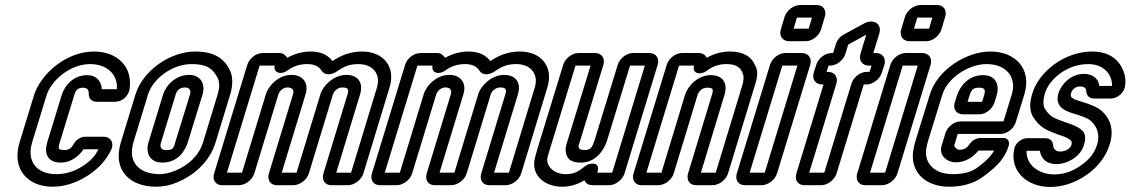

<svg xmlns="http://www.w3.org/2000/svg" viewBox="-20 -712 4498 764"><path d="M225 -332 168 -146C155 -102 168 -65 222 -65C262 -65 295 -91 312 -118H372C359 -93 344 -75 315 -55C280 -31 243 -19 204 -19C129 -19 84 -67 108 -146L165 -332C182 -388 255 -457 339 -457C408 -457 450 -413 445 -357H385C384 -388 364 -413 327 -413C277 -413 239 -378 225 -332ZM189 31C238 31 287 15 335 -17C377 -46 405 -79 423 -117C435 -144 420 -168 393 -168H319C300 -168 282 -155 272 -137C265 -124 255 -115 237 -115C211 -115 210 -120 218 -146L275 -332C279 -346 281 -349 283 -351C292 -360 295 -363 312 -363C326 -363 334 -354 333 -341C332 -326 340 -307 364 -307H435C446 -307 461 -309 476 -322C487 -332 493 -344 495 -354C511 -444 448 -507 354 -507C240 -507 140 -414 115 -332L58 -146C25 -37 92 31 189 31Z M615 -19C535 -19 487 -66 511 -146L569 -336C588 -398 664 -457 743 -457C800 -457 825 -441 844 -406C854 -389 855 -366 846 -336L788 -146C771 -92 730 -55 678 -33C655 -24 635 -19 615 -19ZM600 31C628 31 656 26 686 13C754 -15 815 -70 838 -146L896 -336C908 -376 907 -411 892 -438C868 -483 827 -507 758 -507C655 -507 548 -430 519 -336L461 -146C426 -32 500 31 600 31ZM733 -414C680 -414 641 -374 629 -336L571 -146C558 -102 577 -65 626 -65C690 -65 718 -115 728 -148L786 -336C799 -379 777 -414 733 -414ZM717 -364C733 -364 741 -353 736 -336L678 -148C670 -121 669 -115 641 -115C620 -115 615 -126 621 -146L679 -336C684 -352 694 -364 717 -364Z M1202 -457C1232 -457 1250 -447 1261 -429C1273 -412 1298 -413 1319 -427C1345 -445 1367 -457 1406 -457C1465 -457 1496 -416 1480 -364L1377 -25H1318L1413 -337C1427 -383 1404 -414 1358 -414C1309 -414 1266 -373 1255 -337L1160 -25H1101L1196 -337C1210 -383 1184 -414 1140 -414C1090 -414 1049 -373 1038 -337L943 -25H883L1013 -451H1073C1067 -420 1101 -414 1123 -431C1146 -448 1172 -457 1202 -457ZM1092 -501H1025C999 -501 972 -480 964 -454L832 -22C824 4 838 25 864 25H930C956 25 984 4 992 -22L1088 -337C1092 -349 1106 -364 1124 -364C1144 -364 1151 -353 1146 -337L1050 -22C1042 4 1056 25 1082 25H1147C1173 25 1201 4 1209 -22L1305 -337C1309 -349 1323 -364 1342 -364C1364 -364 1369 -357 1363 -337L1267 -22C1259 4 1273 25 1299 25H1364C1390 25 1418 4 1426 -22L1530 -364C1556 -448 1504 -507 1421 -507C1373 -507 1336 -491 1303 -469C1286 -492 1258 -507 1217 -507C1185 -507 1154 -499 1123 -482C1116 -491 1109 -501 1092 -501Z M1830 -457C1860 -457 1878 -447 1889 -429C1901 -412 1926 -413 1947 -427C1973 -445 1995 -457 2034 -457C2093 -457 2124 -416 2108 -364L2005 -25H1946L2041 -337C2055 -383 2032 -414 1986 -414C1937 -414 1894 -373 1883 -337L1788 -25H1729L1824 -337C1838 -383 1812 -414 1768 -414C1718 -414 1677 -373 1666 -337L1571 -25H1511L1641 -451H1701C1695 -420 1729 -414 1751 -431C1774 -448 1800 -457 1830 -457ZM1720 -501H1653C1627 -501 1600 -480 1592 -454L1460 -22C1452 4 1466 25 1492 25H1558C1584 25 1612 4 1620 -22L1716 -337C1720 -349 1734 -364 1752 -364C1772 -364 1779 -353 1774 -337L1678 -22C1670 4 1684 25 1710 25H1775C1801 25 1829 4 1837 -22L1933 -337C1937 -349 1951 -364 1970 -364C1992 -364 1997 -357 1991 -337L1895 -22C1887 4 1901 25 1927 25H1992C2018 25 2046 4 2054 -22L2158 -364C2184 -448 2132 -507 2049 -507C2001 -507 1964 -491 1931 -469C1914 -492 1886 -507 1845 -507C1813 -507 1782 -499 1751 -482C1744 -491 1737 -501 1720 -501Z M2358 -31C2369 -67 2328 -66 2310 -52C2285 -33 2269 -19 2231 -19C2185 -19 2153 -50 2158 -83C2159 -90 2163 -101 2168 -118L2270 -451H2330L2239 -154C2236 -143 2223 -115 2237 -89C2246 -70 2269 -65 2291 -65C2356 -65 2386 -122 2396 -154L2487 -451H2546L2416 -25H2357ZM2465 -22 2597 -454C2605 -480 2590 -501 2564 -501H2499C2473 -501 2446 -480 2438 -454L2346 -154C2337 -126 2331 -115 2306 -115C2290 -115 2286 -120 2285 -121C2279 -133 2283 -133 2289 -154L2381 -454C2389 -480 2374 -501 2348 -501H2282C2256 -501 2229 -480 2221 -454L2118 -118C2113 -101 2110 -89 2107 -77C2095 -8 2154 31 2216 31C2251 31 2280 21 2306 5C2306 5 2308 10 2309 12C2315 20 2325 25 2338 25H2403C2429 25 2457 4 2465 -22Z M2936 -417C2941 -410 2939 -388 2933 -370L2828 -25H2769L2863 -335C2877 -382 2856 -413 2808 -413C2757 -413 2717 -370 2706 -335L2612 -25H2552L2682 -451H2742C2732 -417 2770 -413 2792 -430C2815 -448 2841 -457 2870 -457C2908 -457 2926 -445 2935 -421C2936 -420 2935 -418 2936 -417ZM2760 -501H2694C2668 -501 2641 -480 2633 -454L2501 -22C2493 4 2507 25 2533 25H2599C2625 25 2653 4 2661 -22L2756 -335C2760 -348 2774 -363 2793 -363C2817 -363 2820 -358 2813 -335L2718 -22C2710 4 2724 25 2750 25H2815C2841 25 2869 4 2877 -22L2983 -370C2988 -387 3002 -424 2985 -451C2970 -489 2934 -507 2885 -507C2854 -507 2821 -499 2792 -482C2787 -493 2776 -501 2760 -501Z M2963 -25 3093 -451H3153L3023 -25ZM3072 -22 3204 -454C3212 -480 3197 -501 3171 -501H3105C3079 -501 3052 -480 3044 -454L2912 -22C2904 4 2918 25 2944 25H3010C3036 25 3064 4 3072 -22ZM3138 -598 3151 -642H3211L3198 -598ZM3247 -595 3262 -645C3270 -671 3256 -692 3230 -692H3164C3138 -692 3110 -671 3102 -645L3087 -595C3079 -569 3094 -548 3120 -548H3186C3212 -548 3239 -569 3247 -595Z M3275 -426H3269L3277 -451H3283C3309 -451 3336 -472 3344 -498L3355 -534L3356 -535L3427 -574L3404 -498C3396 -472 3411 -451 3437 -451H3448L3440 -426H3429C3403 -426 3376 -405 3368 -379L3260 -25H3200L3308 -379C3316 -405 3301 -426 3275 -426ZM3309 -22 3417 -376H3428C3454 -376 3481 -397 3489 -423L3499 -454C3507 -480 3492 -501 3466 -501H3455L3479 -579C3490 -616 3458 -639 3419 -619L3340 -576C3322 -567 3311 -552 3306 -536L3295 -501H3289C3263 -501 3236 -480 3228 -454L3218 -423C3210 -397 3225 -376 3251 -376H3257L3149 -22C3141 4 3155 25 3181 25H3247C3273 25 3301 4 3309 -22Z M3442 -25 3572 -451H3632L3502 -25ZM3551 -22 3683 -454C3691 -480 3676 -501 3650 -501H3584C3558 -501 3531 -480 3523 -454L3391 -22C3383 4 3397 25 3423 25H3489C3515 25 3543 4 3551 -22ZM3617 -598 3630 -642H3690L3677 -598ZM3726 -595 3741 -645C3749 -671 3735 -692 3709 -692H3643C3617 -692 3589 -671 3581 -645L3566 -595C3558 -569 3573 -548 3599 -548H3665C3691 -548 3718 -569 3726 -595Z M3742 -182 3727 -133C3714 -91 3751 -66 3783 -66C3821 -66 3853 -87 3873 -113H3936C3932 -106 3927 -99 3922 -93C3914 -82 3896 -65 3869 -45C3847 -29 3817 -19 3771 -19C3702 -19 3659 -59 3665 -116C3667 -129 3670 -142 3674 -155L3730 -336C3750 -401 3833 -457 3906 -457C3984 -457 4027 -405 4006 -336L3973 -229H3803C3777 -229 3750 -208 3742 -182ZM4022 -226 4056 -336C4087 -437 4021 -507 3921 -507C3826 -507 3710 -435 3680 -336L3624 -155C3619 -140 3615 -122 3613 -107C3604 -21 3669 31 3756 31C3808 31 3854 19 3892 -9C3923 -32 3947 -52 3962 -72C3974 -87 3986 -106 3992 -127L3994 -133C3999 -149 3989 -163 3973 -163H3882C3863 -163 3847 -152 3836 -136C3828 -124 3818 -116 3798 -116C3787 -116 3777 -129 3777 -133L3791 -179H3961C3987 -179 4014 -200 4022 -226ZM3812 -257H3876C3902 -257 3929 -278 3937 -304L3945 -329C3958 -371 3946 -413 3891 -413C3834 -413 3799 -369 3787 -329L3779 -304C3771 -278 3786 -257 3812 -257ZM3876 -363C3899 -363 3903 -355 3895 -329L3888 -307H3830L3837 -329C3845 -355 3851 -363 3876 -363Z M4405 -370H4354C4351 -403 4324 -418 4292 -418C4242 -418 4203 -377 4192 -342C4176 -289 4216 -272 4243 -263L4275 -253C4311 -240 4320 -236 4336 -213C4351 -192 4354 -165 4346 -138C4336 -105 4318 -80 4283 -55C4248 -30 4214 -18 4175 -18C4110 -18 4062 -59 4065 -112H4118C4122 -78 4148 -59 4183 -59C4230 -59 4280 -91 4293 -134C4300 -156 4301 -178 4287 -192C4276 -203 4260 -211 4238 -219L4218 -226C4174 -242 4159 -246 4138 -279C4131 -291 4129 -310 4138 -341C4155 -396 4224 -457 4311 -457C4370 -457 4406 -418 4405 -370ZM4198 -109C4182 -109 4173 -119 4171 -130C4171 -143 4165 -162 4140 -162H4067C4044 -162 4020 -142 4016 -120C3996 -27 4071 32 4159 32C4208 32 4258 16 4305 -17C4352 -50 4382 -93 4396 -138C4409 -179 4405 -220 4383 -249C4363 -278 4340 -288 4304 -301L4272 -311C4243 -320 4237 -327 4242 -342C4246 -355 4259 -368 4277 -368C4296 -368 4301 -360 4302 -352C4303 -338 4309 -320 4333 -320H4401C4426 -320 4451 -342 4456 -365C4463 -399 4453 -432 4435 -458C4411 -491 4374 -507 4326 -507C4215 -507 4114 -426 4088 -341C4076 -302 4076 -269 4092 -245C4117 -206 4143 -194 4187 -178L4207 -171C4225 -165 4238 -157 4242 -152C4243 -150 4247 -146 4243 -134C4240 -125 4225 -109 4198 -109Z"/></svg>

Font: DIN Rundschrift
Style: MittelKontKu
Weight: 400
Version: Version 1.027